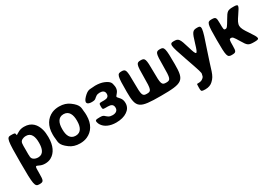

<svg xmlns="http://www.w3.org/2000/svg" viewBox="21 -1398 3488 2471"><g transform="rotate(-30 1765.5 -162.5)"><path d="M188 -503C185 -526 179 -528 120 -528C60 -528 54 -494 54 -163C54 169 60 203 125 203C189 203 195 192 195 79C195 -35 194 -32 249 -6C270 4 295 10 325 10C358 10 388 3 413 -11C489 -52 530 -141 530 -259V-270C530 -310 526 -347 517 -380C492 -469 435 -538 324 -538C292 -538 266 -532 244 -521C187 -493 190 -479 188 -503ZM288 -104C264 -104 245 -109 229 -118C189 -142 195 -166 195 -265C195 -363 190 -387 229 -410C244 -418 263 -423 287 -423C366 -423 389 -349 389 -270V-259C389 -180 367 -104 288 -104Z M594 -269V-259C594 -240 595 -221 598 -203C605 -156 588 -112 693 -36C732 -7 782 10 845 10C885 10 921 3 952 -11C1039 -49 1095 -134 1095 -259V-269C1095 -288 1094 -307 1091 -325C1084 -372 1101 -416 996 -492C957 -521 907 -538 844 -538C804 -538 769 -531 738 -518C650 -479 594 -394 594 -269ZM954 -269V-259C954 -176 927 -104 845 -104C761 -104 735 -175 735 -259V-269C735 -351 762 -424 844 -424C926 -424 954 -352 954 -269Z M1468 -160C1468 -116 1433 -96 1388 -96C1366 -96 1345 -100 1329 -110C1288 -135 1296 -156 1232 -156C1167 -156 1157 -151 1166 -116C1169 -103 1174 -92 1180 -82C1215 -23 1289 10 1381 10C1448 10 1505 -5 1545 -33C1581 -57 1609 -93 1609 -149C1609 -183 1600 -209 1584 -229C1540 -284 1535 -265 1575 -315C1590 -333 1600 -356 1600 -384C1600 -396 1599 -408 1596 -419C1589 -448 1593 -481 1506 -517C1471 -531 1429 -538 1381 -538C1366 -538 1352 -537 1338 -535C1302 -530 1274 -544 1208 -476C1140 -406 1175 -376 1240 -376C1304 -376 1296 -395 1334 -418C1348 -427 1368 -431 1388 -431C1430 -431 1459 -413 1459 -373C1459 -332 1433 -316 1388 -316H1350C1315 -316 1311 -312 1311 -270C1311 -228 1315 -224 1350 -224H1388C1438 -224 1468 -209 1468 -160Z M1765 -528C1700 -528 1694 -504 1694 -264C1694 -24 1727 0 2051 0C2375 0 2408 -24 2408 -264C2408 -504 2402 -528 2338 -528C2273 -528 2267 -509 2267 -321C2267 -133 2260 -114 2195 -114C2129 -114 2122 -133 2122 -321C2122 -509 2115 -528 2051 -528C1987 -528 1980 -509 1980 -321C1980 -133 1973 -114 1908 -114C1842 -114 1835 -133 1835 -321C1835 -509 1829 -528 1765 -528Z M2525 151C2525 199 2527 207 2554 211C2564 212 2575 213 2587 213C2637 213 2673 198 2699 173C2773 106 2766 51 2862 -225C2957 -500 2960 -528 2892 -528C2823 -528 2811 -513 2767 -364C2723 -215 2713 -215 2669 -364C2625 -513 2613 -528 2544 -528C2475 -528 2477 -504 2561 -264C2645 -23 2653 3 2646 21C2639 39 2648 58 2607 84C2592 94 2572 98 2546 98H2536C2526 97 2525 102 2525 151Z M3287 -98C3339 -9 3353 0 3438 0C3523 0 3523 -13 3438 -139C3352 -264 3351 -289 3430 -403C3508 -516 3508 -528 3427 -528C3346 -528 3333 -519 3281 -429C3228 -339 3221 -330 3198 -330C3175 -330 3173 -339 3173 -429C3173 -519 3166 -528 3102 -528C3038 -528 3031 -504 3031 -264C3031 -24 3038 0 3102 0C3166 0 3173 -9 3173 -98C3173 -186 3176 -195 3201 -195C3226 -195 3234 -186 3287 -98Z"/></g></svg>

Font: Asimov Print
Style: A
Weight: 500
Designer: Google
Version: Version 2.000980: 2014